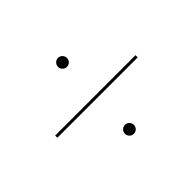

<svg xmlns="http://www.w3.org/2000/svg" viewBox="-84 -681 608 608"><g transform="rotate(-45 220.0 -377.0)"><path d="M399.9 -370.1H40V-379.9H399.9ZM206.1 -513.2Q200.2 -519 200.2 -527.3Q200.2 -535.6 206.1 -541.5Q211.9 -547.4 220.2 -547.4Q228.5 -547.4 234.4 -541.5Q240.2 -535.6 240.2 -527.3Q240.2 -519 234.4 -513.2Q228.5 -507.3 220.2 -507.3Q211.9 -507.3 206.1 -513.2ZM206.1 -213.4Q200.2 -219.2 200.2 -227.5Q200.2 -235.8 206.1 -241.7Q211.9 -247.6 220.2 -247.6Q228.5 -247.6 234.4 -241.7Q240.2 -235.8 240.2 -227.5Q240.2 -219.2 234.4 -213.4Q228.5 -207.5 220.2 -207.5Q211.9 -207.5 206.1 -213.4Z"/></g></svg>

Font: ZnikomitNo24
Style: Thin
Weight: 300
Designer: gluk
Foundry: gluk
Version: Version 0.55